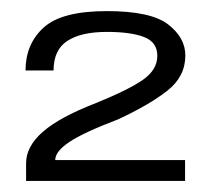

<svg xmlns="http://www.w3.org/2000/svg" viewBox="-20 -701 384 346"><path d="M27 -375H313.5V-412.5H79.5Q79.5 -428 104.8 -445Q130 -462 193 -486Q249 -512 281.5 -537.5Q314 -563 314 -601Q314 -633 283 -657Q252 -681 172.5 -681Q91 -681 58.5 -651.2Q26 -621.5 26 -574H76.5Q76.5 -611 101.2 -627.2Q126 -643.5 172.5 -643.5Q216 -643.5 239.8 -634.2Q263.5 -625 263.5 -600.5Q263.5 -575.5 238 -557.5Q212.5 -539.5 153.5 -515.5Q87.5 -490 57.2 -463.5Q27 -437 27 -407Z"/></svg>

Font: Anybody UltraCondensed Thin
Style: Regular
Weight: 400
Version: Version 1.111